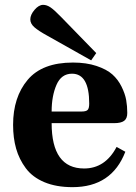

<svg xmlns="http://www.w3.org/2000/svg" viewBox="-20 -760 559 792"><path d="M34 -245Q34 -359 94 -430.5Q154 -502 281 -502Q336 -502 378 -488Q420 -474 443.5 -453Q467 -432 481.5 -402.5Q496 -373 500.5 -347.5Q505 -322 505 -294Q505 -271 492 -261.5Q479 -252 451 -252H193Q193 -65 327 -65Q414 -65 461 -154L497 -134Q441 12 279 12Q212 12 163 -8.5Q114 -29 86.5 -66Q59 -103 46.5 -147Q34 -191 34 -245ZM193 -300H317Q335 -300 341.5 -306.5Q348 -313 348 -333Q348 -456 277 -456Q233 -456 213 -410Q193 -364 193 -300ZM105 -680Q105 -699 122.5 -719.5Q140 -740 158 -740Q173 -740 188.5 -729.5Q204 -719 232 -690L377 -541L356 -511L173 -614Q140 -632 122.5 -647Q105 -662 105 -680Z"/></svg>

Font: Heuristica
Style: Bold
Weight: 700
Version: Version 1.0.2